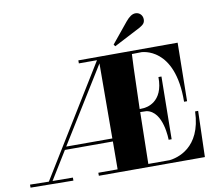

<svg xmlns="http://www.w3.org/2000/svg" viewBox="-124 -1013 1284 1127"><g transform="rotate(-10 517.5 -449.0)"><path d="M375 -669H483L81 -16L-31 -18V0L224 3V-15L103 -16L206 -183H492L491 -17H376V1H1008L1016 -273H998C991 -54 845 -22 801 -17H674L680 -325L717 -324C816 -307 816 -136 816 -136H834L839 -509H821H839H821C823 -356 718 -345 701 -344H698L680 -343C686 -575 690 -653 691 -669C710 -669 730 -670 749 -670C749 -669 948 -669 944 -340H962L967 -688L375 -687ZM494 -648 492 -201H217ZM761 -813C783 -826 795 -835 795 -858C795 -882 777 -901 753 -901C733 -901 715 -888 694 -863L595 -742L603 -731Z"/></g></svg>

Font: Purple Purse
Style: Regular
Weight: 400
Designer: Astigmatic (AOETI)
Foundry: Astigmatic (AOETI)
Version: Version 1.000